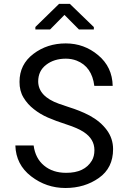

<svg xmlns="http://www.w3.org/2000/svg" viewBox="-20 -940 640 970"><path d="M457 -181.6Q457 -237.3 403.8 -272.5Q373 -293 316.9 -311Q260.7 -329.1 221.7 -346.2Q182.6 -363.3 151.4 -388.2Q119.1 -413.1 98.6 -447.3Q78.1 -481.4 78.6 -526.9Q78.6 -614.3 148.4 -667.5Q218.3 -720.7 312 -720.7Q405.3 -720.7 476.1 -661.1Q547.4 -601.6 549.3 -506.3H456.5Q444.3 -603.5 367.2 -633.8Q341.8 -643.6 312.5 -643.6Q253.4 -643.6 213.4 -612.8Q172.9 -582 172.9 -528.3Q173.8 -453.1 277.3 -416Q304.7 -406.2 329.1 -398.4Q354.5 -390.6 381.3 -379.9Q408.2 -369.1 433.1 -356Q487.8 -326.2 519.5 -283.2Q551.3 -240.2 551.3 -186.5Q551.3 -91.3 479.5 -41Q407.7 9.8 310.5 9.8Q213.9 9.8 137.2 -49.3Q60.5 -108.4 57.6 -205.1H149.9Q158.7 -139.6 202.6 -103.5Q246.6 -66.9 314 -66.9Q407.2 -66.4 444.3 -128.9Q457 -150.4 457 -181.6ZM454.1 -791H378.9L305.7 -864.7L232.9 -791H158.7V-803.7L278.3 -920.4H333L454.1 -803.2Z"/></svg>

Font: RobotoMono-Regular
Style: Regular
Weight: 400
Designer: Google
Version: Version 2.000985; 2015; ttfautohint (v1.3)